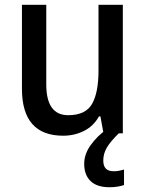

<svg xmlns="http://www.w3.org/2000/svg" viewBox="-20 -559 611 805"><path d="M495 -539V0H414L401 -71H395Q372 -30 332 -10Q292 10 245 10Q72 10 72 -187V-539H174V-205Q174 -76 266 -76Q339 -76 366 -123.5Q393 -171 393 -263V-539ZM413 114Q413 159 456 159Q471 159 481.5 156.5Q492 154 500 152V217Q487 221 472.5 223.5Q458 226 439 226Q386 226 359.5 200Q333 174 333 128Q333 87 360.5 49Q388 11 425 -15L478 0Q444 33 428.5 59Q413 85 413 114Z"/></svg>

Font: Noto Sans Thai SemCond Med
Style: Regular
Weight: 500
Width: 4
Designer: Monotype Design Team
Foundry: Monotype Imaging Inc.
Version: Version 2.002; ttfautohint (v1.8.4.7-5d5b)